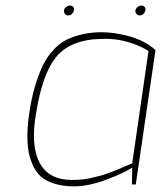

<svg xmlns="http://www.w3.org/2000/svg" viewBox="-20 -658 585 685"><path d="M478.5 -603Q471.2 -603 467.3 -607.9Q462.9 -612.8 462.9 -617.7Q462.9 -627.4 471.2 -633.3Q477.1 -638.2 484.4 -638.2Q491.7 -638.2 496.1 -633.3Q499 -629.4 499 -625Q499 -615.7 491.7 -608.4Q485.8 -603 478.5 -603ZM223.6 -603Q216.3 -603 212.4 -607.9Q208 -612.8 208 -617.7Q208 -627.4 216.3 -633.3Q222.2 -638.2 229.5 -638.2Q236.8 -638.2 241.2 -633.3Q244.1 -629.4 244.1 -625Q244.1 -615.7 236.8 -608.4Q231 -603 223.6 -603ZM236.3 -16.1Q278.8 -16.1 306.2 -23.4Q316.9 -26.4 335 -30.3Q345.2 -32.7 366.7 -40.5Q375.5 -43.9 382.8 -46.4Q384.8 -47.4 386.7 -47.9Q395 -50.8 398.4 -52.7Q406.2 -55.7 423.8 -63.5Q449.7 -74.7 451.7 -75.2L509.8 -476.1Q496.6 -484.4 480 -492.2Q418 -519.5 357.9 -519.5Q335.4 -519.5 307.6 -517.1Q247.6 -509.3 210 -482.4Q171.9 -455.6 147.5 -398.9Q122.6 -342.3 107.4 -246.1Q101.1 -207.5 101.1 -174.3Q101.1 -113.8 122.6 -75.2Q155.3 -16.1 236.3 -16.1ZM244.6 6.8Q214.8 6.8 190.9 1.5Q166.5 -3.4 144.5 -15.1Q122.6 -26.9 108.4 -48.3Q94.2 -69.8 85.9 -99.6Q77.6 -130.4 77.6 -171.9Q77.6 -218.8 88.4 -278.8Q96.7 -326.2 109.4 -364.7Q121.6 -402.8 135.3 -429.2Q148.4 -455.1 166.5 -475.1Q184.1 -495.1 199.7 -505.9Q215.3 -516.6 236.3 -524.4Q286.1 -543 341.8 -543Q383.8 -543 431.2 -531.2Q498 -514.2 534.7 -479L464.4 0H450.7L451.7 -60.1Q421.4 -40 358.4 -16.6Q295.4 6.8 244.6 6.8Z"/></svg>

Font: Squarion Thin
Style: Italic
Weight: 100
Designer: Natanael Gama
Version: Version 1.00;September 12, 2019;FontCreator 11.5.0.2425 64-b